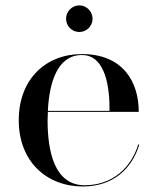

<svg xmlns="http://www.w3.org/2000/svg" viewBox="-20 -666 566 696"><path d="M219.5 -598C219.5 -571.5 241 -550 267.5 -550C294 -550 315.5 -571.5 315.5 -598C315.5 -624.5 294 -646.5 267.5 -646.5C241 -646.5 219.5 -624.5 219.5 -598ZM485 -142H481C456 -60 389.5 5.5 286.5 5.5C178 5.5 152.5 -116 152.5 -230C152.5 -240 153 -250 153.5 -260.5H483C483 -369.5 425.5 -470 277 -470C146.5 -470 48 -380 48 -230C48 -80 149.5 10 280.5 10C391 10 459 -55.5 485 -142ZM277 -466.5C365.5 -466.5 378 -341 377 -264H153.5C158.5 -367 188 -466.5 277 -466.5Z"/></svg>

Font: Bodoni* 48pt
Style: Regular
Weight: 400
Version: Version 2.3